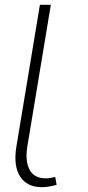

<svg xmlns="http://www.w3.org/2000/svg" viewBox="-20 -770 367 800"><path d="M191.8 -750 93.8 -159.1Q84.2 -99.1 103.2 -62.9Q122.2 -26.6 171.9 -27Q180 -26.6 191.1 -28.8Q202.1 -30.9 210.2 -32.7L215.9 0Q201.7 4.3 185.4 7.1Q169 9.9 154.8 9.9Q92.7 9.9 63.9 -34.3Q35.2 -78.5 48.3 -159.1L146.3 -750Z"/></svg>

Font: Inter Thin  BETA
Style: Italic
Weight: 100
Italic angle: -9.39999°
Designer: Rasmus Andersson
Foundry: rsms
Version: Version 3.011;git-f93a4a705